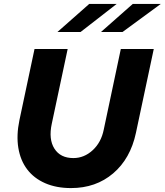

<svg xmlns="http://www.w3.org/2000/svg" viewBox="-20 -950 840 979"><path d="M673 -272Q645 -141 557 -66Q469 9 342 9Q267 9 210 -16Q153 -41 118.5 -86.5Q84 -132 73.5 -196Q63 -260 79 -337L156 -700H325L244 -319Q227 -240 257.5 -192Q288 -144 354 -144Q409 -144 452.5 -184Q496 -224 509 -289L596 -700H764ZM435 -930H575L391 -787H273ZM657 -930H800L605 -787H495Z"/></svg>

Font: Red Hat Text
Style: Bold Italic
Weight: 700
Italic angle: -12°
Designer: Pentagram / MCKL
Foundry: Pentagram / MCKL
Version: Version 1.003; Red Hat Text Bold Italic